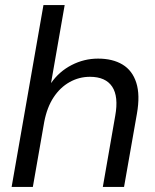

<svg xmlns="http://www.w3.org/2000/svg" viewBox="-20 -740 613 760"><path d="M26 0 152 -720H236L182 -411Q214 -457 263.5 -482.5Q313 -508 368 -508Q426 -508 465 -484.5Q504 -461 519.5 -412.5Q535 -364 522 -290L471 0H387L436 -281Q450 -358 424 -397Q398 -436 336 -436Q293 -436 255.5 -415Q218 -394 192 -354.5Q166 -315 155 -257L110 0Z"/></svg>

Font: DM Sans 24pt
Style: Italic
Weight: 400
Italic angle: -10°
Designer: Colophon Foundry, Jonny Pinhorn
Foundry: Colophon Foundry
Version: Version 4.004;gftools[0.9.30]